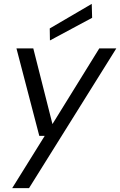

<svg xmlns="http://www.w3.org/2000/svg" viewBox="-20 -752 621 992"><path d="M43 220 211 -50H183L65 -502H152L251 -111L493 -502H581L130 220ZM238 -543 237 -605 454 -732 456 -660Z"/></svg>

Font: DM Sans 16pt
Style: Italic
Weight: 400
Italic angle: -10°
Version: Version 4.004;gftools[0.9.30]